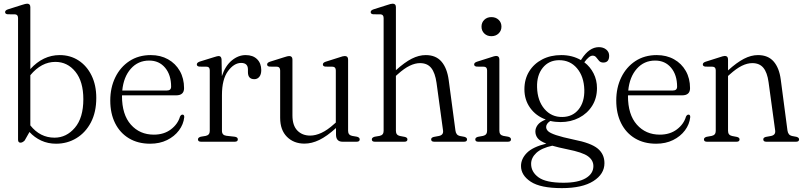

<svg xmlns="http://www.w3.org/2000/svg" viewBox="-20 -750 4254 1016"><path d="M140.5 -712.5V-384.5Q208 -458.5 296 -458.5Q352 -458.5 395.8 -430Q439.5 -401.5 464.5 -350.5Q489.5 -299.5 489.5 -232Q489.5 -156.5 461 -102.2Q432.5 -48 384.2 -18.8Q336 10.5 276.5 10.5Q234 10.5 198.2 -6Q162.5 -22.5 136 -51.5L110.5 -6.5Q99 5 88.5 5Q75.5 5 75.5 -11V-654.5Q75.5 -672.5 60.5 -674L20 -674.5Q7 -676 7 -686Q7 -695.5 22 -700.5L94.5 -723.5Q116 -730.5 123.5 -730.5Q140.5 -730.5 140.5 -712.5ZM273 -422.5Q199 -422.5 140.5 -352V-86.5Q192 -21.5 268.5 -21.5Q331.5 -21.5 376.2 -74Q421 -126.5 421 -225Q421 -318.5 379 -370.5Q337 -422.5 273 -422.5Z M954 -283.5Q954 -245.5 912 -245.5H626Q625.5 -244 625.5 -242Q625.5 -143.5 672.5 -90.5Q719.5 -37.5 794 -37.5Q847.5 -37.5 884.2 -65.2Q921 -93 932.5 -133Q938 -143.5 945.5 -143.5Q955.5 -143.5 955 -130Q951 -92 927 -60Q903 -28 864 -8.8Q825 10.5 774.5 10.5Q710 10.5 662.5 -18Q615 -46.5 589.2 -98Q563.5 -149.5 563.5 -218Q563.5 -286 590 -340.5Q616.5 -395 664.8 -426.8Q713 -458.5 778 -458.5Q829.5 -458.5 869.2 -436.2Q909 -414 931.5 -374.5Q954 -335 954 -283.5ZM769.5 -429.5Q710.5 -429.5 672.2 -386.2Q634 -343 627 -271H863Q885.5 -271 885.5 -291.5Q885.5 -353.5 853.8 -391.5Q822 -429.5 769.5 -429.5Z M1152.5 -434.5 1154 -347Q1172 -401.5 1206.5 -430Q1241 -458.5 1280 -458.5Q1318.5 -458.5 1340.5 -436.8Q1362.5 -415 1362.5 -379Q1362.5 -356 1352.2 -343.5Q1342 -331 1326 -331Q1292 -331 1292 -368V-382.5Q1292 -417 1256 -417Q1218.5 -417 1186.5 -373.8Q1154.5 -330.5 1154.5 -247V-57.5Q1154.5 -34.5 1178 -31.5L1222.5 -26.5Q1238.5 -24 1238.5 -12.5Q1238.5 0 1222 0H1044Q1027.5 0 1027.5 -12.5Q1027.5 -22 1042 -26.5L1069 -31Q1090 -35.5 1090 -57V-377.5Q1090 -396 1075 -397L1034.5 -397.5Q1021.5 -399.5 1021.5 -409Q1021.5 -418.5 1036.5 -424L1109 -446.5Q1130.5 -453.5 1137 -453.5Q1151.5 -453.5 1152.5 -434.5Z M1462.5 -126.5V-377Q1462.5 -395.5 1447 -397L1406.5 -397.5Q1393.5 -399 1393.5 -409Q1393.5 -418.5 1408.5 -423.5L1481.5 -446.5Q1502.5 -453.5 1510 -453.5Q1527.5 -453.5 1527.5 -435V-139.5Q1527.5 -86 1553.5 -59.2Q1579.5 -32.5 1621.5 -32.5Q1649.5 -32.5 1681 -47Q1712.5 -61.5 1748.5 -94L1757 -101.5V-377Q1757 -395.5 1741.5 -397L1701.5 -397.5Q1688.5 -399 1688.5 -409Q1688.5 -418.5 1703.5 -423.5L1776 -446.5Q1786 -450 1792.8 -451.8Q1799.5 -453.5 1804.5 -453.5Q1822 -453.5 1822 -435V-57.5Q1822 -35.5 1843 -31L1869 -26.5Q1883.5 -22.5 1883.5 -12.5Q1883.5 0 1867 0H1793Q1758 0 1758 -38V-72.5Q1710 -29 1669.8 -9.5Q1629.5 10 1591 10Q1534.5 10 1498.5 -26Q1462.5 -62 1462.5 -126.5Z M2075 -712.5V-378.5Q2121.5 -420.5 2159 -439.5Q2196.5 -458.5 2233 -458.5Q2286.5 -458.5 2316.2 -424Q2346 -389.5 2354.5 -325.5L2390 -59.5Q2393 -35 2413 -30.5L2437.5 -26Q2451.5 -22 2451.5 -12.5Q2451.5 0 2435.5 0H2278Q2261.5 0 2261.5 -12.5Q2261.5 -22 2275.5 -25.5L2302.5 -30.5Q2327.5 -35.5 2324.5 -59L2290 -311.5Q2282.5 -364.5 2262 -390.2Q2241.5 -416 2202.5 -416Q2177 -416 2148.2 -402.2Q2119.5 -388.5 2084.5 -357L2075 -348.5V-57.5Q2075 -35 2096 -30.5L2122.5 -25.5Q2136 -22 2136 -12.5Q2136 0 2120 0H1963.5Q1947.5 0 1947.5 -12.5Q1947.5 -22 1962.5 -26.5L1989 -31Q2010 -35.5 2010 -57V-654.5Q2010 -672.5 1995 -674L1954.5 -674.5Q1941.5 -676 1941.5 -686Q1941.5 -695.5 1956.5 -700.5L2029 -723.5Q2039.5 -727 2046.2 -728.8Q2053 -730.5 2058 -730.5Q2075 -730.5 2075 -712.5Z M2580 -558.5Q2557.5 -558.5 2542.8 -572.8Q2528 -587 2528 -609Q2528 -631 2542.8 -645.2Q2557.5 -659.5 2580 -659.5Q2603.5 -659.5 2618.5 -645.2Q2633.5 -631 2633.5 -609Q2633.5 -587.5 2618.5 -573Q2603.5 -558.5 2580 -558.5ZM2622.5 -435.5V-57.5Q2622.5 -35.5 2643.5 -31L2669.5 -26.5Q2684 -22.5 2684 -12.5Q2684 0 2667.5 0H2511Q2495 0 2495 -12.5Q2495 -22 2509 -26L2536.5 -31Q2557.5 -36 2557.5 -57V-377.5Q2557.5 -395.5 2542 -397L2502 -397.5Q2489 -399.5 2489 -409Q2489 -418.5 2504 -423.5L2576.5 -446.5Q2597.5 -454 2605 -454Q2622.5 -454 2622.5 -435.5Z M3017 -11Q3107 6.5 3142.8 36Q3178.5 65.5 3178.5 113.5Q3178.5 171 3120 208.2Q3061.5 245.5 2953 245.5Q2840 245.5 2788.5 211.5Q2737 177.5 2737 128.5Q2737 90.5 2768 59Q2799 27.5 2871 10Q2836.5 -3.5 2824.8 -19.2Q2813 -35 2813 -54.5Q2813 -72 2825.2 -88.8Q2837.5 -105.5 2868 -117.5Q2816 -136.5 2785.5 -179Q2755 -221.5 2755 -277.5Q2755 -331 2780 -371.8Q2805 -412.5 2849 -435.5Q2893 -458.5 2950 -458.5Q3008.5 -458.5 3054 -432L3057 -436.5Q3097.5 -500.5 3149 -500.5Q3172.5 -500.5 3188 -487.8Q3203.5 -475 3203.5 -455Q3203.5 -419 3172.5 -419Q3158 -419 3150 -428.2Q3142 -437.5 3135 -446.5Q3128 -455.5 3116 -455.5Q3097.5 -455.5 3072 -420.5Q3103.5 -396.5 3121.2 -361.2Q3139 -326 3139 -284Q3139 -230.5 3113.5 -190Q3088 -149.5 3044.2 -126.8Q3000.5 -104 2946 -104Q2917.5 -104 2892 -110Q2870 -95.5 2870 -78Q2870 -66 2880.2 -56Q2890.5 -46 2922 -35.2Q2953.5 -24.5 3017 -11ZM2938 -431.5Q2884 -431 2852 -391.2Q2820 -351.5 2822 -288Q2824 -217 2861 -173.5Q2898 -130 2955.5 -131Q3010 -131.5 3041.8 -171Q3073.5 -210.5 3072 -275Q3070 -345.5 3033.2 -388.8Q2996.5 -432 2938 -431.5ZM2790.5 117Q2790.5 160 2829.8 188.5Q2869 217 2962 217Q3039 217 3079.5 193Q3120 169 3120 129Q3120 98 3091.5 77Q3063 56 2982 40Q2935 30.5 2902.5 21Q2845.5 33.5 2818 59.2Q2790.5 85 2790.5 117Z M3631.5 -283.5Q3631.5 -245.5 3589.5 -245.5H3303.5Q3303 -244 3303 -242Q3303 -143.5 3350 -90.5Q3397 -37.5 3471.5 -37.5Q3525 -37.5 3561.8 -65.2Q3598.5 -93 3610 -133Q3615.5 -143.5 3623 -143.5Q3633 -143.5 3632.5 -130Q3628.5 -92 3604.5 -60Q3580.5 -28 3541.5 -8.8Q3502.5 10.5 3452 10.5Q3387.5 10.5 3340 -18Q3292.5 -46.5 3266.8 -98Q3241 -149.5 3241 -218Q3241 -286 3267.5 -340.5Q3294 -395 3342.2 -426.8Q3390.5 -458.5 3455.5 -458.5Q3507 -458.5 3546.8 -436.2Q3586.5 -414 3609 -374.5Q3631.5 -335 3631.5 -283.5ZM3447 -429.5Q3388 -429.5 3349.8 -386.2Q3311.5 -343 3304.5 -271H3540.5Q3563 -271 3563 -291.5Q3563 -353.5 3531.2 -391.5Q3499.5 -429.5 3447 -429.5Z M3832.5 -435.5V-377.5Q3879 -419.5 3916.8 -439Q3954.5 -458.5 3991 -458.5Q4044.5 -458.5 4074 -424.5Q4103.5 -390.5 4111.5 -329L4147 -59.5Q4150.5 -35 4170.5 -30.5L4194.5 -26Q4208.5 -22 4208.5 -12.5Q4208.5 0 4192.5 0H4035Q4019 0 4019 -12.5Q4019 -22 4032.5 -25.5L4060 -30.5Q4085 -35.5 4082 -59L4047 -315Q4040 -366.5 4019.5 -391.2Q3999 -416 3961 -416Q3934.5 -416 3905.5 -401.8Q3876.5 -387.5 3841.5 -356L3832.5 -348V-57.5Q3832.5 -35 3853.5 -30.5L3879.5 -25.5Q3893.5 -22 3893.5 -12.5Q3893.5 0 3877.5 0H3721Q3705 0 3705 -12.5Q3705 -22 3719 -26L3746.5 -31Q3767.5 -35.5 3767.5 -57V-377.5Q3767.5 -395.5 3752 -397L3712 -397.5Q3699 -399.5 3699 -409Q3699 -418.5 3714 -423.5L3786.5 -446.5Q3808 -454 3815.5 -454Q3832.5 -454 3832.5 -435.5Z"/></svg>

Font: Fraunces 72pt Soft Light
Style: Regular
Weight: 300
Version: Version 1.000;[b76b70a41]